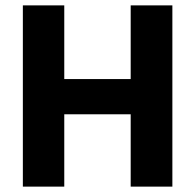

<svg xmlns="http://www.w3.org/2000/svg" viewBox="-20 -694 726 714"><path d="M621 0H466V-269H219V0H65V-674H219V-400H466V-674H621Z"/></svg>

Font: Hind Colombo
Style: Bold
Weight: 700
Designer: Jyotish Sonowal, Aditi Pimprikar
Foundry: Indian Type Foundry
Version: Version 1.000;PS 1.0;hotconv 1.0.86;makeotf.lib2.5.63406; tt